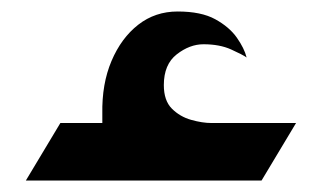

<svg xmlns="http://www.w3.org/2000/svg" viewBox="-20 -714 560 334"><path d="M158 -446V-516Q157 -568 174 -608Q191 -648 220.5 -671Q250 -694 289 -694Q330 -694 354.5 -680.5Q379 -667 392 -648.5Q405 -630 409 -614Q402 -619 382 -628Q362 -637 334 -637Q310 -637 287.5 -619.5Q265 -602 265 -566Q265 -539 279 -525Q293 -511 312.5 -505.5Q332 -500 348 -500H381L382 -446ZM25 -400 85 -500H495L435 -400Z"/></svg>

Font: Reem Kufi Fun
Style: Regular
Weight: 400
Designer: Khaled Hosny
Version: Version 1.005